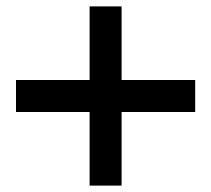

<svg xmlns="http://www.w3.org/2000/svg" viewBox="-20 -654 660 600"><path d="M260 -74V-634H360V-74ZM30 -304V-404H590V-304Z"/></svg>

Font: Bounded
Style: Regular
Weight: 400
Designer: Vlad Churkin
Version: Version 1.0